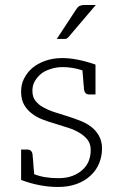

<svg xmlns="http://www.w3.org/2000/svg" viewBox="-20 -736 465 764"><path d="M373 -197C365 -211 355 -222 342 -232C329 -242 314 -250 298 -256C282 -262 264 -269 247 -274C230 -279 213 -285 196 -290C180 -295 165 -302 152 -309C139 -316 129 -325 121 -335C113 -345 109 -358 109 -374C109 -387 111 -399 117 -410C123 -421 131 -432 142 -441C152 -450 165 -456 180 -461C195 -466 211 -469 229 -469C255 -469 281 -465 308 -456C309 -444 310 -432 311 -421C312 -410 312 -402 313 -396C314 -390 314 -385 314 -384C315 -368 322 -360 336 -360H360V-479C308 -497 264 -505 228 -505C203 -505 180 -501 160 -494C140 -487 122 -477 108 -465C94 -453 83 -438 75 -422C67 -406 64 -389 64 -371C64 -350 68 -333 76 -319C84 -305 94 -294 107 -284C120 -274 134 -266 151 -260C167 -254 184 -248 202 -243C219 -238 236 -232 253 -227C269 -222 284 -215 297 -207C310 -199 321 -190 329 -179C337 -168 341 -155 341 -138C341 -123 338 -109 333 -95C327 -81 319 -70 308 -60C297 -50 284 -42 268 -36C252 -30 234 -27 213 -27C175 -27 143 -32 116 -43C115 -56 114 -68 113 -79C112 -90 112 -99 111 -105C110 -111 110 -116 110 -117C109 -133 102 -141 88 -141H64V-20C112 -2 161 8 211 8C239 8 263 4 285 -4C307 -12 325 -23 340 -37C355 -51 366 -66 374 -85C382 -104 386 -124 386 -146C386 -166 381 -183 373 -197ZM361 -716H314C306 -716 300 -714 296 -712C292 -710 288 -706 284 -700L206 -581H234C238 -581 241 -581 244 -582C247 -583 250 -586 253 -589Z"/></svg>

Font: SVN-Aleo
Style: Light
Weight: 300
Designer: Alessio Laiso
Version: Version 1.2.2